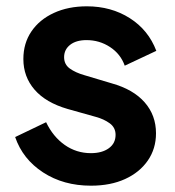

<svg xmlns="http://www.w3.org/2000/svg" viewBox="-20 -576 554 608"><path d="M268 12Q330 12 376 -9Q422 -30 448 -67.5Q474 -105 474 -154Q474 -211 438 -252Q402 -293 334 -312L247 -338Q219 -346 201 -359Q183 -372 183 -395Q183 -419 202 -434Q221 -449 254 -449Q295 -449 328.5 -427Q362 -405 375 -368L475 -415Q450 -481 391 -518.5Q332 -556 255 -556Q196 -556 150.5 -535Q105 -514 79.5 -476.5Q54 -439 54 -389Q54 -333 89.5 -292Q125 -251 194 -231L283 -206Q309 -199 327.5 -185.5Q346 -172 346 -149Q346 -122 324.5 -106.5Q303 -91 268 -91Q222 -91 185 -117Q148 -143 126 -189L28 -142Q52 -72 116.5 -30Q181 12 268 12Z"/></svg>

Font: Plus Jakarta Sans
Style: Bold
Weight: 700
Designer: Gumpita Rahayu
Foundry: Tokotype
Version: Version 2.004; ttfautohint (v1.8.3)